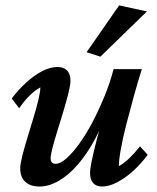

<svg xmlns="http://www.w3.org/2000/svg" viewBox="-20 -681 579 709"><path d="M192.4 -433.6Q214.8 -433.6 227.5 -420.9Q240.2 -408.2 240.2 -382.8Q240.2 -367.2 232.9 -337.9Q225.6 -308.6 214.8 -272.5Q204.1 -236.3 192.9 -200.7Q181.6 -165 174.3 -137.2Q167 -109.4 167 -95.7Q167 -86.9 171.4 -81.5Q175.8 -76.2 185.5 -76.2Q203.1 -76.2 226.1 -96.7Q249 -117.2 273.9 -151.9Q298.8 -186.5 322.3 -231.4Q345.7 -276.4 366.2 -326.2Q386.7 -376 399.4 -425.8H503.9Q489.3 -379.9 474.6 -327.1Q460 -274.4 446.8 -223.1Q433.6 -171.9 426.3 -130.9Q418.9 -89.8 418.9 -67.4Q439.5 -79.1 458.5 -97.7Q477.5 -116.2 497.1 -140.6L525.4 -109.4Q501 -76.2 471.7 -49.8Q442.4 -23.4 412.6 -7.8Q382.8 7.8 356.4 7.8Q335.9 7.8 324.2 -4.9Q312.5 -17.6 312.5 -42Q312.5 -56.6 318.8 -87.4Q325.2 -118.2 337.4 -166Q349.6 -213.9 370.1 -281.2H378.9Q358.4 -218.8 330.1 -166Q301.8 -113.3 268.1 -74.2Q234.4 -35.2 197.8 -13.7Q161.1 7.8 126 7.8Q92.8 7.8 73.7 -9.3Q54.7 -26.4 54.7 -59.6Q54.7 -75.2 62 -104.5Q69.3 -133.8 80.6 -170.4Q91.8 -207 103 -244.1Q114.3 -281.2 121.6 -311.5Q128.9 -341.8 128.9 -358.4Q108.4 -346.7 89.4 -328.1Q70.3 -309.6 50.8 -281.2L23.4 -317.4Q47.9 -349.6 76.7 -376Q105.5 -402.3 135.3 -418Q165 -433.6 192.4 -433.6ZM350.6 -471.7 299.8 -488.3 419.9 -661.1 522.5 -638.7Z"/></svg>

Font: Crimson Pro ExtraLight SemiBold
Style: Italic
Weight: 600
Italic angle: -12°
Version: Version 1.002